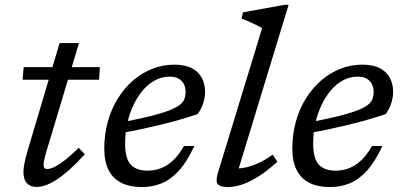

<svg xmlns="http://www.w3.org/2000/svg" viewBox="-20 -748 1631 778"><path d="M71.5 -425 76 -476H384.5L381.5 -425ZM167.5 -132.5Q164.5 -121 161.8 -111Q159 -101 157.8 -93.8Q156.5 -86.5 156.5 -81.5Q156.5 -71 160.2 -67Q164 -63 171.5 -63Q182.5 -63 200.5 -71.5Q218.5 -80 243.2 -99.2Q268 -118.5 299 -149L323.5 -123Q293.5 -89.5 266 -64.5Q238.5 -39.5 214 -23Q189.5 -6.5 168 1.5Q146.5 9.5 128 9.5Q104 9.5 89.5 -5.2Q75 -20 75 -51.5Q75 -65 78.8 -85Q82.5 -105 91.5 -136L221.5 -573.5H300Z M667.5 -437.5Q636.5 -437.5 609 -423Q581.5 -408.5 559.2 -382.5Q537 -356.5 520.8 -322.2Q504.5 -288 495.8 -248.2Q487 -208.5 487 -167Q487 -105 510 -80.8Q533 -56.5 577.5 -56.5Q606 -56.5 631.8 -66.2Q657.5 -76 681 -97.8Q704.5 -119.5 725.5 -156.5H767.5Q738 -93 705.2 -56.8Q672.5 -20.5 635.2 -5.2Q598 10 555 10Q505.5 10 471.5 -7.2Q437.5 -24.5 420 -59Q402.5 -93.5 402.5 -145.5Q402.5 -204 417 -255.8Q431.5 -307.5 458 -349.8Q484.5 -392 520 -422.5Q555.5 -453 597.8 -469.5Q640 -486 686 -486Q731 -486 758.5 -471Q786 -456 798.5 -431Q811 -406 811 -376Q811 -352 802.5 -327.2Q794 -302.5 780.5 -285.5Q743 -273 704.5 -262Q666 -251 627.5 -241.8Q589 -232.5 551.8 -224.5Q514.5 -216.5 479 -210.5L481.5 -254Q550.5 -267.5 596.2 -279.2Q642 -291 669.2 -302Q696.5 -313 710 -324.2Q723.5 -335.5 727.8 -348Q732 -360.5 732 -375.5Q732 -394.5 724.5 -408.2Q717 -422 703 -429.8Q689 -437.5 667.5 -437.5Z M1042 -633.5Q1033 -639.5 1018.8 -646.5Q1004.5 -653.5 988.8 -660.5Q973 -667.5 958.5 -673L965 -698L1132.5 -728.5H1149.5L940 -41.5L927 -65.5Q947.5 -64 973 -69Q998.5 -74 1027 -87Q1055.5 -100 1085 -121.5L1104 -92.5Q1059 -52 1022.2 -29.8Q985.5 -7.5 956.2 1.2Q927 10 903.5 10Q872.5 10 862.5 -1.5Q852.5 -13 863.5 -49Z M1429.5 -437.5Q1398.5 -437.5 1371 -423Q1343.5 -408.5 1321.2 -382.5Q1299 -356.5 1282.8 -322.2Q1266.5 -288 1257.8 -248.2Q1249 -208.5 1249 -167Q1249 -105 1272 -80.8Q1295 -56.5 1339.5 -56.5Q1368 -56.5 1393.8 -66.2Q1419.5 -76 1443 -97.8Q1466.5 -119.5 1487.5 -156.5H1529.5Q1500 -93 1467.2 -56.8Q1434.5 -20.5 1397.2 -5.2Q1360 10 1317 10Q1267.5 10 1233.5 -7.2Q1199.5 -24.5 1182 -59Q1164.5 -93.5 1164.5 -145.5Q1164.5 -204 1179 -255.8Q1193.5 -307.5 1220 -349.8Q1246.5 -392 1282 -422.5Q1317.5 -453 1359.8 -469.5Q1402 -486 1448 -486Q1493 -486 1520.5 -471Q1548 -456 1560.5 -431Q1573 -406 1573 -376Q1573 -352 1564.5 -327.2Q1556 -302.5 1542.5 -285.5Q1505 -273 1466.5 -262Q1428 -251 1389.5 -241.8Q1351 -232.5 1313.8 -224.5Q1276.5 -216.5 1241 -210.5L1243.5 -254Q1312.5 -267.5 1358.2 -279.2Q1404 -291 1431.2 -302Q1458.5 -313 1472 -324.2Q1485.5 -335.5 1489.8 -348Q1494 -360.5 1494 -375.5Q1494 -394.5 1486.5 -408.2Q1479 -422 1465 -429.8Q1451 -437.5 1429.5 -437.5Z"/></svg>

Font: Newsreader 11pt
Style: Italic
Weight: 400
Italic angle: -17°
Version: Version 1.003